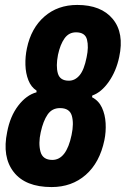

<svg xmlns="http://www.w3.org/2000/svg" viewBox="-20 -749 509 778"><path d="M189 9Q83 9 35.5 -52Q-12 -113 9 -214Q21 -278 54 -321Q87 -364 128 -375V-382Q106 -396 95 -424Q84 -452 83 -486Q82 -520 89 -553Q106 -635 160 -682Q214 -729 293 -729Q390 -729 437 -672Q484 -615 463 -518Q451 -461 421 -418Q391 -375 354 -362L353 -355Q380 -341 393 -313Q406 -285 408 -250Q410 -215 403 -181Q384 -90 327.5 -40.5Q271 9 189 9ZM259 -422Q284 -422 302.5 -444Q321 -466 331 -517Q340 -559 332.5 -588.5Q325 -618 288 -618Q259 -618 241.5 -593.5Q224 -569 215 -527Q206 -481 214.5 -451.5Q223 -422 259 -422ZM192 -101Q249 -101 270 -202Q280 -249 271 -280Q262 -311 223 -311Q191 -311 173 -285Q155 -259 145 -213Q135 -168 144 -134.5Q153 -101 192 -101Z"/></svg>

Font: Mona Sans Condensed
Style: Bold Italic
Weight: 700
Width: 3
Italic angle: -11.7°
Designer: Deni Anggara
Foundry: GitHub
Version: Version 1.001; ttfautohint (v1.8.4.7-5d5b);gftools[0.9.31]